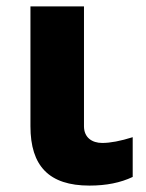

<svg xmlns="http://www.w3.org/2000/svg" viewBox="-20 -569 454 599"><path d="M259 10C312 10 356 1 394 -17V-141C356 -129 324 -123 299 -123C267 -123 242 -140 242 -175V-549H75V-175C75 -51 133 10 259 10Z"/></svg>

Font: Kathrein 85 Heavy
Style: Regular
Weight: 900
Designer: Lazydogs Typefoundry, based on Open Sans by Ascender Corporation
Foundry: Lazydogs Typefoundry
Version: Version 1.003;PS 001.003;hotconv 1.0.88;makeotf.lib2.5.64775